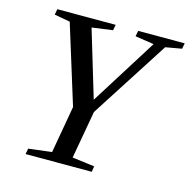

<svg xmlns="http://www.w3.org/2000/svg" viewBox="-98 -752 842 849"><g transform="rotate(15 322.5 -327.5)"><path d="M297 -39 399 -26 395 0H92L97 -26L203 -39L241 -255L129 -616L57 -629L62 -655H329L324 -629L229 -616L321 -310L513 -616L427 -629L432 -655H645L640 -629L566 -616L336 -258Z"/></g></svg>

Font: Libra Serif Modern
Style: Italic
Weight: 400
Italic angle: -12°
Designer: Stefan Peev, Context Ltd
Foundry: Stefan Peev, Context Ltd
Version: Version 1.000